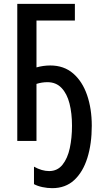

<svg xmlns="http://www.w3.org/2000/svg" viewBox="-20 -734 537 1000"><path d="M227 -306Q198 -306 170 -297V0H70V-714H370V-627H170V-383Q206 -393 242 -393Q313 -393 361 -351.5Q409 -310 433.5 -239Q458 -168 458 -79Q458 15 435 88.5Q412 162 366.5 204Q321 246 252 246Q227 246 201 240.5Q175 235 157 225V134Q198 157 236 157Q279 157 305.5 124Q332 91 343.5 37.5Q355 -16 355 -79Q355 -144 342 -195Q329 -246 300.5 -276Q272 -306 227 -306Z"/></svg>

Font: Noto Sans ExtraCondensed Medium
Style: Regular
Weight: 500
Width: 2
Designer: Monotype Design Team
Foundry: Monotype Imaging Inc.
Version: Version 2.013; ttfautohint (v1.8.4.7-5d5b)